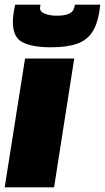

<svg xmlns="http://www.w3.org/2000/svg" viewBox="-28 -800 448 820"><path d="M203 0H-8L79 -550H289ZM190 -598Q111 -598 69 -619Q27 -640 27 -706Q27 -738 37 -780H145Q143 -770 143 -765Q143 -749 164.5 -741Q186 -733 212 -733Q247 -733 263.5 -740Q280 -747 285 -757.5Q290 -768 292 -780H400Q393 -708 369.5 -668.5Q346 -629 302 -613.5Q258 -598 190 -598Z"/></svg>

Font: Georama Black
Style: Italic
Weight: 900
Italic angle: -9°
Designer: Jean-Baptiste Levee
Foundry: Production Type
Version: Version 1.000